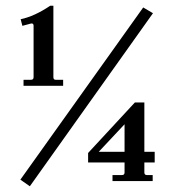

<svg xmlns="http://www.w3.org/2000/svg" viewBox="-20 -631 599 669"><path d="M88 -549 58 -541 52 -564Q100 -574 155 -611H166V-362Q166 -353 174 -353H200V-332H62V-353H88Q97 -353 97 -362V-542Q97 -546 94.5 -548Q92 -550 88 -549ZM479 -605 513 -585 84 18 51 -5ZM519 -65H483V-30Q483 -21 492 -21H512V0H372V-21H405Q414 -21 414 -30V-65H287V-98L450 -274H483V-102H519ZM324 -102H414V-198Z"/></svg>

Font: Unna
Style: Regular
Weight: 400
Designer: Jorge de Buen U.
Foundry: Omnibus-Type
Version: Version 2.006;PS 002.006;hotconv 1.0.70;makeotf.lib2.5.58329